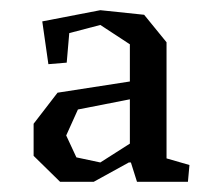

<svg xmlns="http://www.w3.org/2000/svg" viewBox="-20 -738 433 377"><path d="M130 -429 177 -419 235 -456V-543L133 -523L110 -472ZM307 -427 352 -414 349 -381H249L237 -419H233L164 -381H98L46 -432V-495L93 -556L235 -578V-651L177 -689L116 -673L111 -615L75 -612L63 -696L177 -718L263 -709L307 -655Z"/></svg>

Font: Alike Angular
Style: Regular
Weight: 400
Version: Version 1.210